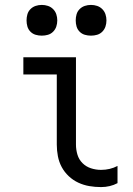

<svg xmlns="http://www.w3.org/2000/svg" viewBox="-20 -753 540 781"><path d="M391 8Q367 8 343.5 4Q320 0 298.5 -10Q277 -20 259.5 -36.5Q242 -53 231 -73.5Q220 -94 215.5 -117.5Q211 -141 211 -165V-450H75V-520H289V-165Q289 -144 295 -124Q301 -104 315.5 -89.5Q330 -75 350 -68.5Q370 -62 391 -62Q409 -62 426 -66Q443 -70 458 -78V-8Q443 0 426 4Q409 8 391 8ZM350 -608Q337 -608 325 -611.5Q313 -615 304 -624Q295 -633 291.5 -645Q288 -657 288 -670Q288 -683 291.5 -695Q295 -707 304 -716Q313 -725 325 -729Q337 -733 350 -733Q363 -733 375 -729Q387 -725 396 -716Q405 -707 409 -695Q413 -683 413 -670Q413 -657 409 -645Q405 -633 396 -624Q387 -615 375 -611.5Q363 -608 350 -608ZM150 -608Q137 -608 125 -611.5Q113 -615 104 -624Q95 -633 91.5 -645Q88 -657 88 -670Q88 -683 91.5 -695Q95 -707 104 -716Q113 -725 125 -729Q137 -733 150 -733Q163 -733 175 -729Q187 -725 196 -716Q205 -707 209 -695Q213 -683 213 -670Q213 -657 209 -645Q205 -633 196 -624Q187 -615 175 -611.5Q163 -608 150 -608Z"/></svg>

Font: Iosevka NFM
Style: Regular
Weight: 400
Monospace: yes
Designer: Belleve Invis
Foundry: Belleve Invis
Version: Version 29.0.4; ttfautohint (v1.8.4);Nerd Fonts 3.3.0